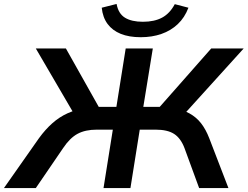

<svg xmlns="http://www.w3.org/2000/svg" viewBox="-56 -950 1251 970"><path d="M-36 0 141 -252Q173 -296 208.5 -327.5Q244 -359 286 -378Q328 -397 381 -404L323 -366L125 -705H277L453 -392L429 -410H532L579 -705H716L668 -410H769L735 -392L1011 -705H1175L868 -366L815 -404Q865 -397 900.5 -377.5Q936 -358 960 -327Q984 -296 1001 -252L1098 0H950L876 -202Q857 -252 823.5 -273.5Q790 -295 730 -295H650L603 0H467L514 -295H433Q375 -295 336 -274Q297 -253 263 -202L125 0ZM655 -762Q596 -762 554 -779Q512 -796 487.5 -829Q463 -862 458 -911L533 -930Q542 -881 575.5 -860.5Q609 -840 666 -840Q724 -840 763 -861Q802 -882 827 -929L896 -911Q877 -861 842 -828Q807 -795 759.5 -778.5Q712 -762 655 -762Z"/></svg>

Font: Nunito Sans 10pt SemiExpanded
Style: Bold Italic
Weight: 700
Width: 6
Italic angle: -9°
Designer: Vernon Adams
Foundry: Vernon Adams
Version: Version 3.101;gftools[0.9.27]